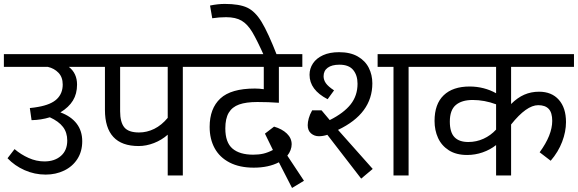

<svg xmlns="http://www.w3.org/2000/svg" viewBox="-27 -891 2935 975"><path d="M435.5 -551.3H322.8Q364.3 -518.6 364.3 -461.4Q364.3 -414.6 343.3 -380.4Q322.3 -346.2 279.8 -320.3Q334 -300.3 362.3 -263.2Q390.6 -226.1 390.6 -173.8Q390.6 -122.1 366 -83.7Q341.3 -45.4 298.8 -24.9Q256.3 -4.4 205.1 -4.4Q148.4 -4.4 97.9 -26.9Q47.4 -49.3 11.2 -87.4L46.9 -133.8Q79.1 -106.4 118.2 -88.9Q157.2 -71.3 198.7 -71.3Q250.5 -71.3 282.5 -99.4Q314.5 -127.4 314.5 -177.2Q314.5 -218.3 292.7 -246.6Q271 -274.9 226.1 -295.4Q181.6 -281.7 133.3 -280.8L124.5 -342.3Q148.9 -344.7 166.5 -348.1Q231.9 -359.4 261.7 -387.9Q291.5 -416.5 291.5 -461.9Q291.5 -499 270 -521.5Q248.5 -543.9 216.3 -551.3H-7.3V-616.2H435.5Z M1006.3 -551.3H901.4V0H824.7V-207Q793.9 -179.7 754.9 -164.6Q715.8 -149.4 676.8 -149.4Q591.3 -149.4 548.6 -195.6Q505.9 -241.7 505.9 -333V-551.3H420.4V-616.2H1006.3ZM824.7 -551.3H583V-325.7Q583 -270.5 604.2 -244.4Q625.5 -218.3 679.2 -218.3Q719.2 -218.3 756.6 -236.8Q793.9 -255.4 824.7 -292.5Z M1456.1 63.5 1389.2 -66.9Q1336.4 -39.6 1261.7 -39.6Q1189.5 -39.6 1138.9 -65.7Q1088.4 -91.8 1063 -138.4Q1037.6 -185.1 1037.6 -246.6Q1037.6 -340.3 1092 -390.9Q1146.5 -441.4 1267.1 -441.4Q1290 -441.4 1312.5 -438V-551.3H991.7V-616.2H1508.3V-551.3H1389.2V-369.1Q1336.9 -373 1279.8 -373Q1222.7 -373 1187.3 -360.4Q1151.9 -347.7 1134.5 -318.4Q1117.2 -289.1 1117.2 -238.8Q1117.2 -167.5 1153.6 -136.5Q1189.9 -105.5 1258.8 -105.5Q1287.1 -105.5 1310.3 -110.8Q1333.5 -116.2 1358.9 -129.4L1318.4 -212.4L1364.7 -248Q1405.3 -236.3 1429.7 -212.9Q1454.1 -189.5 1454.1 -158.2Q1454.1 -144 1448.5 -128.9Q1442.9 -113.8 1432.1 -100.6L1516.6 26.9Z M1315.9 -603.5Q1277.8 -688.5 1253.9 -728.3Q1230 -768.1 1200 -785.9Q1169.9 -803.7 1121.1 -803.7Q1086.4 -803.7 1050.8 -798.3L1039.6 -862.8Q1079.1 -871.1 1114.3 -871.1Q1188 -871.1 1228.3 -852.3Q1268.6 -833.5 1301.5 -779.5Q1334.5 -725.6 1381.3 -605.5L1324.7 -583Z M1689.5 -231.4 1865.7 -33.2 1807.1 16.1 1635.3 -206.5Q1613.3 -199.2 1592.3 -199.2Q1569.3 -199.2 1552.5 -213.6Q1535.6 -228 1535.6 -255.4Q1535.6 -270.5 1540.8 -289.8Q1545.9 -309.1 1558.1 -330.6H1606L1647.5 -281.2Q1718.8 -316.9 1753.7 -361.1Q1788.6 -405.3 1788.6 -465.8Q1788.6 -508.8 1766.6 -535.6Q1744.6 -562.5 1696.8 -562.5Q1658.2 -562.5 1637.2 -547.1Q1616.2 -531.7 1616.2 -503.9Q1616.2 -484.9 1627.9 -468.3Q1639.6 -451.7 1669.4 -432.1L1636.7 -387.2Q1544.9 -434.6 1544.9 -511.2Q1544.9 -543 1562.3 -569.1Q1579.6 -595.2 1613.3 -610.6Q1647 -626 1694.8 -626Q1752 -626 1789.8 -604.2Q1827.6 -582.5 1845.7 -546.6Q1863.8 -510.7 1863.8 -467.8Q1863.8 -314 1689.5 -231.4ZM2152.8 -551.3H2047.9V0H1971.2V-551.3H1890.6V-616.2H2152.8Z M2568.4 -551.3V-362.8Q2600.6 -395 2635.3 -410.2Q2669.9 -425.3 2710.4 -425.3Q2774.4 -425.3 2810.8 -384.3Q2847.2 -343.3 2847.2 -271Q2847.2 -222.2 2827.6 -170.9Q2808.1 -119.6 2769.5 -74.7L2713.4 -117.7Q2777.3 -205.1 2777.3 -277.3Q2777.3 -318.8 2759.5 -337.9Q2741.7 -356.9 2706.1 -356.9Q2646.5 -356.9 2568.4 -258.8V0H2492.2V-154.3Q2461.9 -130.4 2423.8 -117.2Q2385.7 -104 2345.2 -104Q2289.6 -104 2252.4 -127.7Q2215.3 -151.4 2197.5 -190.4Q2179.7 -229.5 2179.7 -276.9Q2179.7 -362.8 2226.1 -407.2Q2272.5 -451.7 2357.9 -451.7Q2394.5 -451.7 2428.7 -442.9Q2462.9 -434.1 2492.2 -417.5V-551.3H2138.2V-616.2H2887.7V-551.3ZM2492.2 -232.9V-361.3Q2433.1 -383.3 2373.5 -383.3Q2317.9 -383.3 2287.6 -357.7Q2257.3 -332 2257.3 -273.4Q2257.3 -219.2 2280.8 -194.6Q2304.2 -169.9 2351.1 -169.9Q2392.1 -169.9 2428.5 -186.5Q2464.8 -203.1 2492.2 -232.9Z"/></svg>

Font: Varta
Style: Regular
Weight: 400
Designer: Joana Correia, Viktoriya Grabowska, Eben Sorkin
Foundry: Sorkin Type
Version: Version 1.002; ttfautohint (v1.3) -l 8 -r 24 -G 200 -x 12 -H